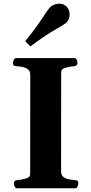

<svg xmlns="http://www.w3.org/2000/svg" viewBox="-20 -1002 486 1022"><path d="M70.3 0Q62 0 57.9 -9.8Q53.7 -19.5 53.7 -24.9Q53.7 -41 69.8 -43Q93.3 -44.9 116.9 -51.5Q140.6 -58.1 140.6 -74.2L141.1 -602.5Q141.1 -623.5 128.7 -633Q116.2 -642.5 99.1 -645.7Q82 -648.9 66.9 -649.9Q56.6 -650.9 53 -654.1Q49.3 -657.2 49.3 -668Q49.3 -673.3 53.5 -683.1Q57.6 -692.9 65.9 -692.9H376Q384.3 -692.9 388.4 -683.1Q392.6 -673.3 392.6 -668Q392.6 -651.9 376.5 -649.9Q351.6 -647.9 328.6 -641.4Q305.6 -634.8 305.6 -618.7L305.2 -90.3Q305.2 -69.3 317.6 -59.9Q330.1 -50.4 347.4 -47.4Q364.7 -44.4 379.4 -43Q389.6 -42 393.3 -39.1Q397 -36.1 397 -24.9Q397 -19.5 392.8 -9.8Q388.7 0 380.4 0ZM141.6 -754.9 114.3 -783.2Q170.9 -852.5 203.9 -903.3Q236.8 -954.1 248 -964.8Q255.9 -972.2 268.8 -977.3Q281.7 -982.4 295.4 -982.4Q319.3 -982.4 335 -966.3Q343.3 -957.5 346.9 -947Q350.6 -936.5 350.6 -925.3Q350.6 -912.6 346.2 -901.1Q341.8 -889.6 334.5 -882.8Q323.2 -872.1 269.8 -841.6Q216.3 -811 141.6 -754.9Z"/></svg>

Font: Gelasio
Style: Regular
Weight: 400
Designer: Eben Sorkin
Foundry: Eben Sorkin
Version: Version 1.008